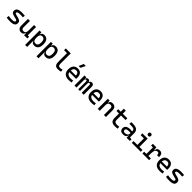

<svg xmlns="http://www.w3.org/2000/svg" viewBox="898 -3781 6993 6993"><g transform="rotate(45 4394.5 -285.0)"><path d="M252.9 9.8Q194.3 9.8 152.6 6.3Q110.8 2.9 76.2 -4.9L87.9 -98.6Q139.2 -90.8 178.5 -86.9Q217.8 -83 252.9 -83Q331.5 -83 366.9 -98.4Q402.3 -113.8 402.3 -147.5Q402.3 -170.9 389.9 -182.4Q377.4 -193.8 351.6 -200.2L232.4 -230.5Q155.8 -250 119.9 -278.8Q84 -307.6 84 -366.2Q84 -451.2 149.2 -489.3Q214.4 -527.3 359.4 -527.3Q430.7 -527.3 496.1 -517.6L485.4 -427.7Q445.8 -431.6 415.5 -433.1Q385.3 -434.6 356.4 -434.6Q269.5 -434.6 230.5 -419.7Q191.4 -404.8 191.4 -371.1Q191.4 -348.6 207.5 -338.6Q223.6 -328.6 256.8 -320.3L352.5 -296.9Q434.1 -277.3 471.9 -244.6Q509.8 -211.9 509.8 -149.4Q509.8 -65.9 448.7 -28.1Q387.7 9.8 252.9 9.8Z M828.1 9.8Q746.6 9.8 701.9 -38.8Q657.2 -87.4 657.2 -175.8V-517.6H760.7V-175.8Q760.7 -131.3 786.1 -107.2Q811.5 -83 857.4 -83Q914.1 -83 942.9 -118.9Q971.7 -154.8 971.7 -239.3V-517.6H1075.2V-93.8L1146.5 -83V0L980.5 4.9L973.1 -99.6H963.9Q951.7 -46.9 916 -18.6Q880.4 9.8 828.1 9.8Z M1253.9 224.6V-517.6H1347.7L1356 -423.8H1362.3Q1369.1 -472.7 1406.5 -500Q1443.8 -527.3 1504.4 -527.3Q1606.4 -527.3 1658.7 -458Q1710.9 -388.7 1710.9 -253.9Q1710.9 -124 1658.7 -57.1Q1606.4 9.8 1504.4 9.8Q1444.8 9.8 1408.4 -17.6Q1372.1 -44.9 1367.2 -93.8H1357.4V224.6ZM1357.4 -241.2Q1357.4 -78.1 1481.4 -78.1Q1608.4 -78.1 1608.4 -253.9Q1608.4 -439.5 1481.4 -439.5Q1357.4 -439.5 1357.4 -276.4Z M1839.8 224.6V-517.6H1933.6L1941.9 -423.8H1948.2Q1955.1 -472.7 1992.4 -500Q2029.8 -527.3 2090.3 -527.3Q2192.4 -527.3 2244.6 -458Q2296.9 -388.7 2296.9 -253.9Q2296.9 -124 2244.6 -57.1Q2192.4 9.8 2090.3 9.8Q2030.8 9.8 1994.4 -17.6Q1958 -44.9 1953.1 -93.8H1943.4V224.6ZM1943.4 -241.2Q1943.4 -78.1 2067.4 -78.1Q2194.3 -78.1 2194.3 -253.9Q2194.3 -439.5 2067.4 -439.5Q1943.4 -439.5 1943.4 -276.4Z M2713.9 9.8Q2624 9.8 2584 -39.1Q2543.9 -87.9 2543.9 -195.3V-641.6H2391.6V-732.4H2647.5V-200.2Q2647.5 -159.2 2655.3 -133.3Q2663.1 -107.4 2685.8 -95.2Q2708.5 -83 2752.9 -83Q2793.5 -83 2856.4 -101.6L2868.2 -10.7Q2828.6 0 2792.2 4.9Q2755.9 9.8 2713.9 9.8Z M3267.6 9.8Q3135.3 9.8 3063.2 -59.8Q2991.2 -129.4 2991.2 -259.8Q2991.2 -386.7 3052.2 -457Q3113.3 -527.3 3224.6 -527.3Q3329.6 -527.3 3387 -463.9Q3444.3 -400.4 3444.3 -279.3Q3444.3 -243.7 3441.4 -212.9H3091.8Q3105.5 -147.9 3153.3 -114.5Q3201.2 -81.1 3279.3 -81.1Q3311.5 -81.1 3342.8 -84.7Q3374 -88.4 3406.2 -94.7L3418.9 -3.9Q3373 4.9 3335 7.3Q3296.9 9.8 3267.6 9.8ZM3087.9 -292H3350.6Q3350.6 -361.8 3317.4 -399.2Q3284.2 -436.5 3225.6 -436.5Q3165.5 -436.5 3129.9 -398.9Q3094.2 -361.3 3087.9 -292ZM3173.3 -609.4 3256.3 -794.9H3359.9L3267.1 -609.4Z M3943.4 0V-395.5Q3943.4 -449.2 3903.3 -449.2Q3852.5 -449.2 3852.5 -378.9V0H3764.6V-405.3Q3764.6 -449.2 3723.6 -449.2Q3673.8 -449.2 3673.8 -378.9V0H3570.3V-517.6H3662.1L3668.9 -453.1H3676.8Q3682.6 -527.3 3765.6 -527.3Q3798.3 -527.3 3820.1 -508.8Q3841.8 -490.2 3849.1 -453.1H3857.4Q3859.9 -483.4 3881.6 -505.4Q3903.3 -527.3 3944.3 -527.3Q3998 -527.3 4022.5 -498.5Q4046.9 -469.7 4046.9 -405.3V0Z M4439.5 9.8Q4307.1 9.8 4235.1 -59.8Q4163.1 -129.4 4163.1 -259.8Q4163.1 -386.7 4224.1 -457Q4285.2 -527.3 4396.5 -527.3Q4501.5 -527.3 4558.8 -463.9Q4616.2 -400.4 4616.2 -279.3Q4616.2 -243.7 4613.3 -212.9H4263.7Q4277.3 -147.9 4325.2 -114.5Q4373 -81.1 4451.2 -81.1Q4483.4 -81.1 4514.6 -84.7Q4545.9 -88.4 4578.1 -94.7L4590.8 -3.9Q4544.9 4.9 4506.8 7.3Q4468.8 9.8 4439.5 9.8ZM4259.8 -292H4522.5Q4522.5 -361.8 4489.3 -399.2Q4456.1 -436.5 4397.5 -436.5Q4337.4 -436.5 4301.8 -398.9Q4266.1 -361.3 4259.8 -292Z M5087.9 0V-336.9Q5087.9 -383.8 5063.5 -409.2Q5039.1 -434.6 4995.1 -434.6Q4873 -434.6 4873 -291V0H4769.5V-517.6H4863.3L4871.6 -423.8H4882.8Q4891.6 -527.3 5019.5 -527.3Q5101.6 -527.3 5146.5 -477.5Q5191.4 -427.7 5191.4 -336.9V0Z M5660.2 9.8Q5542.5 9.8 5490 -39.1Q5437.5 -87.9 5437.5 -195.3V-426.8H5307.6V-517.6H5437.5V-673.8H5541V-517.6H5776.4V-426.8H5541V-200.2Q5541 -138.7 5571 -110.8Q5601.1 -83 5669.9 -83Q5694.3 -83 5721.7 -85.7Q5749 -88.4 5784.2 -92.8L5795.9 -2Q5761.7 3.9 5729.2 6.8Q5696.8 9.8 5660.2 9.8Z M6258.8 4.9 6253.9 -109.4H6243.7Q6237.8 -49.8 6193.1 -20Q6148.4 9.8 6076.2 9.8Q5995.1 9.8 5950.7 -29.3Q5906.2 -68.4 5906.2 -139.6Q5906.2 -221.7 5967.5 -265.6Q6028.8 -309.6 6140.6 -309.6Q6196.3 -309.6 6238.3 -301.3V-325.2Q6238.3 -377 6201.9 -401.1Q6165.5 -425.3 6093.8 -427.2L5969.7 -430.7L5979.5 -522.5L6084 -521Q6212.4 -519 6274.7 -465.6Q6336.9 -412.1 6336.9 -309.6V-93.8L6424.8 -83V0ZM6238.3 -221.7Q6213.4 -225.6 6188.7 -226.1Q6164.1 -226.6 6138.7 -226.6Q6003.9 -226.6 6003.9 -144.5Q6003.9 -110.4 6027.1 -91.8Q6050.3 -73.2 6092.8 -73.2Q6141.1 -73.2 6173.6 -89.8Q6206.1 -106.4 6222.2 -132.3Q6238.3 -158.2 6238.3 -185.5Z M6523.4 0V-90.8H6720.7V-426.8H6552.7V-517.6H6824.2V-90.8H6983.4V0ZM6769 -599.6Q6739.3 -599.6 6718 -620.8Q6696.8 -642.1 6696.8 -671.9Q6696.8 -702.1 6718 -723.1Q6739.3 -744.1 6769 -744.1Q6799.3 -744.1 6820.3 -723.1Q6841.3 -702.1 6841.3 -671.9Q6841.3 -642.1 6820.3 -620.8Q6799.3 -599.6 6769 -599.6Z M7289.1 -222.7V-90.8H7416V0H7070.3V-90.8H7185.5V-426.8H7089.8V-517.6H7269.5L7287.1 -384.8H7298.8Q7307.6 -527.3 7441.4 -527.3Q7521.5 -527.3 7557.6 -481.4Q7593.8 -435.5 7593.8 -333H7491.2Q7491.2 -389.6 7474.4 -414.6Q7457.5 -439.5 7419.9 -439.5Q7354 -439.5 7321.5 -383.1Q7289.1 -326.7 7289.1 -222.7Z M7955.1 9.8Q7822.8 9.8 7750.7 -59.8Q7678.7 -129.4 7678.7 -259.8Q7678.7 -386.7 7739.7 -457Q7800.8 -527.3 7912.1 -527.3Q8017.1 -527.3 8074.5 -463.9Q8131.8 -400.4 8131.8 -279.3Q8131.8 -243.7 8128.9 -212.9H7779.3Q7793 -147.9 7840.8 -114.5Q7888.7 -81.1 7966.8 -81.1Q7999 -81.1 8030.3 -84.7Q8061.5 -88.4 8093.8 -94.7L8106.4 -3.9Q8060.5 4.9 8022.5 7.3Q7984.4 9.8 7955.1 9.8ZM7775.4 -292H8038.1Q8038.1 -361.8 8004.9 -399.2Q7971.7 -436.5 7913.1 -436.5Q7853 -436.5 7817.4 -398.9Q7781.7 -361.3 7775.4 -292Z M8456.1 9.8Q8397.5 9.8 8355.7 6.3Q8314 2.9 8279.3 -4.9L8291 -98.6Q8342.3 -90.8 8381.6 -86.9Q8420.9 -83 8456.1 -83Q8534.7 -83 8570.1 -98.4Q8605.5 -113.8 8605.5 -147.5Q8605.5 -170.9 8593 -182.4Q8580.6 -193.8 8554.7 -200.2L8435.5 -230.5Q8358.9 -250 8323 -278.8Q8287.1 -307.6 8287.1 -366.2Q8287.1 -451.2 8352.3 -489.3Q8417.5 -527.3 8562.5 -527.3Q8633.8 -527.3 8699.2 -517.6L8688.5 -427.7Q8648.9 -431.6 8618.7 -433.1Q8588.4 -434.6 8559.6 -434.6Q8472.7 -434.6 8433.6 -419.7Q8394.5 -404.8 8394.5 -371.1Q8394.5 -348.6 8410.6 -338.6Q8426.8 -328.6 8460 -320.3L8555.7 -296.9Q8637.2 -277.3 8675 -244.6Q8712.9 -211.9 8712.9 -149.4Q8712.9 -65.9 8651.9 -28.1Q8590.8 9.8 8456.1 9.8Z"/></g></svg>

Font: Cascadia Code NF
Style: Regular
Weight: 400
Monospace: yes
Designer: Aaron Bell
Foundry: Saja Typeworks
Version: Version 2404.023; ttfautohint (v1.8.4)